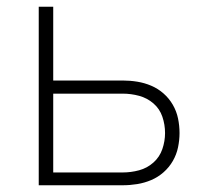

<svg xmlns="http://www.w3.org/2000/svg" viewBox="-20 -550 640 570"><path d="M95 0V-530H138V-311H344Q366 -311 387.5 -307.5Q409 -304 429 -295.5Q449 -287 465.5 -272.5Q482 -258 493 -239Q504 -220 508.5 -198.5Q513 -177 513 -155Q513 -134 508.5 -112.5Q504 -91 493 -72Q482 -53 465.5 -38.5Q449 -24 429 -15.5Q409 -7 387.5 -3.5Q366 0 344 0ZM138 -38H344Q369 -38 393 -44.5Q417 -51 435.5 -67.5Q454 -84 462 -107.5Q470 -131 470 -155Q470 -180 462 -203.5Q454 -227 435.5 -243Q417 -259 393 -265.5Q369 -272 344 -272H138Z"/></svg>

Font: Iosevka Curly XLtEx
Style: Regular
Weight: 200
Width: 7
Monospace: yes
Designer: Belleve Invis
Foundry: Belleve Invis
Version: Version 11.1.0; ttfautohint (v1.8.3)